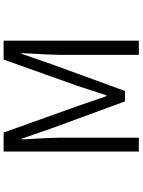

<svg xmlns="http://www.w3.org/2000/svg" viewBox="114 -886 772 1040"><g transform="rotate(-90 500.0 -366.0)"><path d="M199.2 0V-732.4H301.8L445.3 -332Q454.1 -306.6 472.2 -253.9Q490.2 -201.2 499 -175.8H503.9Q515.6 -210.9 554.7 -332L697.3 -732.4H799.8V0H722.7V-422.9Q722.7 -473.6 732.4 -634.8H728.5L670.9 -468.8L527.3 -75.2H470.7L326.2 -468.8L268.6 -634.8H264.6Q274.4 -473.6 274.4 -422.9V0Z"/></g></svg>

Font: Gen Shin Gothic Monospace Normal
Style: Regular
Weight: 350
Designer: [Source Han Sans]
Ryoko NISHIZUKA  (kana & ideographs); Paul D. Hunt (Latin, Greek & Cyrillic); Wenlong ZHANG  (bopomofo
Version: Version 1.002.20150607